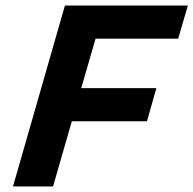

<svg xmlns="http://www.w3.org/2000/svg" viewBox="-20 -675 700 695"><path d="M27 0 215 -655H660L625 -535H326L274 -356H546L512 -236H240L172 0Z"/></svg>

Font: Intel One Mono
Style: Bold Italic
Weight: 700
Italic angle: -16°
Monospace: yes
Designer: Fred Shallcrass
Foundry: Frere-Jones Type LLC
Version: Version 1.400;hotconv 1.1.0;makeotfexe 2.6.0;FJTRelease1.4